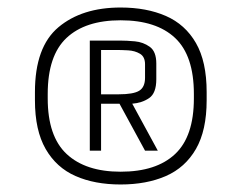

<svg xmlns="http://www.w3.org/2000/svg" viewBox="-20 -861 644 511"><path d="M301 -370Q232 -370 181 -392.5Q130 -415 101.5 -464.5Q73 -514 73 -594V-616Q73 -736 135.5 -788.5Q198 -841 301 -841Q370 -841 421.5 -818.5Q473 -796 501.5 -746.5Q530 -697 530 -616V-594Q530 -514 501.5 -464.5Q473 -415 421.5 -392.5Q370 -370 301 -370ZM301 -404Q396 -404 446 -451Q496 -498 496 -599V-611Q496 -713 446 -760Q396 -807 301 -807Q207 -807 157 -760Q107 -713 107 -611V-599Q107 -498 157.5 -451Q208 -404 301 -404ZM219 -460V-753H300Q317 -753 339 -751Q361 -749 378.5 -736.5Q396 -724 396 -692V-650Q396 -613 377 -600Q358 -587 332 -585L400 -460H366L298 -585H249V-460ZM249 -610H296Q335 -610 350.5 -619.5Q366 -629 366 -654V-690Q366 -710 352.5 -718Q339 -726 321 -727Q303 -728 290 -728H249Z"/></svg>

Font: Matangi Light
Style: Regular
Weight: 400
Version: Version 3.002